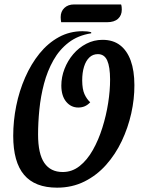

<svg xmlns="http://www.w3.org/2000/svg" viewBox="-20 -844 654 886"><path d="M243.3 22Q141.3 22 91.2 -37.1Q41 -96.2 41 -217.2Q41 -286.3 54.9 -355.4Q68.8 -424.5 96.2 -486.8Q123.5 -549 162.3 -597Q201.2 -645 251.2 -672.5Q301.2 -700 361 -700Q372.8 -700 382.3 -698.9Q391.8 -697.8 400.8 -695.3V-690.3Q339.7 -680.8 296.8 -647.8Q253.8 -614.8 226.2 -565.5Q198.5 -516.2 183.1 -457.8Q167.7 -399.3 161.7 -338.8Q155.7 -278.3 155.7 -223Q155.7 -134.3 184.5 -92.2Q213.3 -50.2 269.3 -50.2Q312.7 -50.2 347.5 -77.8Q382.3 -105.3 408.5 -151.8Q434.7 -198.2 452.3 -254.4Q470 -310.7 479.1 -368.6Q488.2 -426.5 488 -477.3Q487.8 -535.5 474.8 -564.8Q461.7 -594.2 431.7 -594.2Q408.3 -594.2 392.3 -578.8Q376.3 -563.5 367.8 -536.2Q359.3 -509 359.3 -472.2Q359.7 -432 369.8 -409.7Q379.8 -387.3 396.3 -372Q384.2 -359.2 370.8 -353.5Q357.5 -347.8 341.2 -347.8Q307.5 -347.8 285.3 -374.7Q263.2 -401.5 263 -449Q263 -488.2 277.6 -526Q292.2 -563.8 318.1 -594.2Q344 -624.5 378.7 -642.3Q413.3 -660.2 453.2 -660.2Q501.7 -660.2 534 -635.4Q566.3 -610.7 583.2 -564.3Q600 -518 600.2 -451.2Q600.5 -387.3 585.7 -320.8Q570.8 -254.2 541.7 -192.8Q512.5 -131.3 469.5 -83.1Q426.5 -34.8 369.6 -6.4Q312.7 22 243.3 22ZM262.3 -741.5Q261.2 -746.8 260.6 -753.6Q260 -760.3 260 -764.8Q260 -791.2 277 -807.3Q294 -823.5 321.8 -823.5H538.8Q540.8 -818.2 541.4 -811.6Q542 -805 542 -799.5Q542 -773.3 524.7 -757.4Q507.3 -741.5 474 -741.5Z"/></svg>

Font: Sansita Swashed Light
Style: Regular
Weight: 300
Designer: Pablo Cosgaya
Foundry: Omnibus-Type
Version: Version 1.003